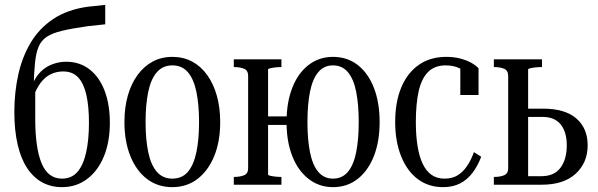

<svg xmlns="http://www.w3.org/2000/svg" viewBox="-20 -760 2462 790"><path d="M339 -732 413 -740V-660L339 -652Q276 -643 236 -633.5Q196 -624 173 -609Q150 -594 139 -568Q128 -542 124 -501Q120 -460 118 -398L125 -399Q125 -372 125 -351Q125 -330 125 -311Q125 -292 125 -270Q125 -211 131.5 -165.5Q138 -120 151 -88.5Q164 -57 185 -41Q206 -25 235 -25Q274 -25 298 -52Q322 -79 334 -131Q346 -183 346 -255Q346 -322 335.5 -369Q325 -416 302 -441Q279 -466 240 -466Q212 -466 188.5 -454.5Q165 -443 147 -419Q129 -395 115 -356L112 -409Q126 -444 147.5 -465Q169 -486 196.5 -496Q224 -506 252 -506Q308 -506 348.5 -474.5Q389 -443 410.5 -386.5Q432 -330 432 -255Q432 -176 407.5 -116.5Q383 -57 338.5 -23.5Q294 10 235 10Q190 10 154 -9.5Q118 -29 92 -68Q66 -107 52.5 -165.5Q39 -224 39 -299Q39 -379 55 -452Q71 -525 106 -584Q141 -643 198.5 -681.5Q256 -720 339 -732Z M886 -258Q886 -178 861.5 -118Q837 -58 793 -24Q749 10 689 10Q629 10 585 -23.5Q541 -57 516.5 -117.5Q492 -178 492 -258Q492 -318 506 -367Q520 -416 546 -451.5Q572 -487 608 -506.5Q644 -526 689 -526Q734 -526 770 -507Q806 -488 832 -452Q858 -416 872 -367Q886 -318 886 -258ZM579 -258Q579 -186 590 -133.5Q601 -81 625.5 -53Q650 -25 689 -25Q729 -25 753 -53Q777 -81 788 -133.5Q799 -186 799 -258Q799 -330 788 -382.5Q777 -435 753 -463Q729 -491 689 -491Q650 -491 625.5 -463Q601 -435 590 -382.5Q579 -330 579 -258Z M1001 -68V-448Q1001 -470 984.5 -477Q968 -484 943 -484H942V-516H1138V-484H1136Q1124 -484 1111.5 -482.5Q1099 -481 1091 -479Q1083 -477 1083 -474V-42Q1083 -39 1091 -37Q1099 -35 1111.5 -33.5Q1124 -32 1136 -32H1138V0H942V-32H943Q968 -32 984.5 -39Q1001 -46 1001 -68ZM1045 -246V-281H1193V-246ZM1542 -258Q1542 -178 1518.5 -118Q1495 -58 1452 -24Q1409 10 1350 10Q1293 10 1249.5 -24Q1206 -58 1182.5 -118Q1159 -178 1159 -258Q1159 -338 1182.5 -398.5Q1206 -459 1249.5 -492.5Q1293 -526 1350 -526Q1409 -526 1452 -492.5Q1495 -459 1518.5 -398.5Q1542 -338 1542 -258ZM1245 -258Q1245 -186 1255.5 -133.5Q1266 -81 1289.5 -53Q1313 -25 1350 -25Q1388 -25 1411.5 -53Q1435 -81 1445.5 -133.5Q1456 -186 1456 -258Q1456 -330 1445.5 -382.5Q1435 -435 1411.5 -463Q1388 -491 1350 -491Q1313 -491 1289.5 -463Q1266 -435 1255.5 -382.5Q1245 -330 1245 -258Z M1809 -25Q1841 -25 1863.5 -39Q1886 -53 1902.5 -78Q1919 -103 1930 -134L1960 -115Q1945 -76 1923.5 -48Q1902 -20 1872.5 -5Q1843 10 1803 10Q1743 10 1699 -23Q1655 -56 1630.5 -117Q1606 -178 1606 -258Q1606 -340 1631 -400Q1656 -460 1703 -493Q1750 -526 1816 -526Q1847 -526 1872.5 -519.5Q1898 -513 1917.5 -502.5Q1937 -492 1949 -479V-369H1874V-488Q1881 -488 1888.5 -484.5Q1896 -481 1901.5 -474.5Q1907 -468 1909.5 -460Q1912 -452 1910 -443Q1897 -466 1872 -478.5Q1847 -491 1814 -491Q1768 -491 1741 -463.5Q1714 -436 1702.5 -384Q1691 -332 1691 -258Q1691 -203 1698 -159.5Q1705 -116 1719 -86.5Q1733 -57 1755 -41Q1777 -25 1809 -25Z M2153 -35H2207Q2260 -35 2286 -69.5Q2312 -104 2312 -162Q2312 -217 2287 -248Q2262 -279 2212 -279H2136V-313H2214Q2305 -313 2351.5 -272.5Q2398 -232 2398 -162Q2398 -91 2349 -45.5Q2300 0 2209 0H2012V-32H2014Q2038 -32 2054.5 -39Q2071 -46 2071 -68V-447Q2071 -470 2054.5 -477Q2038 -484 2014 -484H2012V-516H2210V-484H2206Q2194 -484 2181.5 -482.5Q2169 -481 2161 -479Q2153 -477 2153 -474Z"/></svg>

Font: Roboto Serif 120pt ExtraCondensed
Style: Regular
Weight: 400
Width: 2
Designer: Greg Gazdowicz
Foundry: Commercial Type
Version: Version 1.008